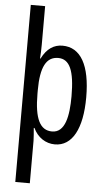

<svg xmlns="http://www.w3.org/2000/svg" viewBox="-64 -800 591 1080"><g transform="rotate(5 231.0 -260.0)"><path d="M421 -269C421 -450 366 -547 263 -547C215 -547 175 -522 146 -464H143C145 -491 146 -517 146 -544V-760H65V240H147V0C147 -20 144 -44 142 -72H146C170 -20 216 10 268 10C366 10 421 -92 421 -269ZM338 -268C338 -156 320 -61 246 -61C178 -61 146 -124 146 -265V-285C146 -417 178 -476 245 -476C310 -476 338 -412 338 -268Z"/></g></svg>

Font: Noto Sans Arabic ExtCond
Style: Regular
Weight: 400
Width: 2
Designer: Monotype Design Team, Nadine Chahine, Nizar Qandah and Khaled Hosny
Foundry: Monotype Imaging Inc.
Version: Version 2.012